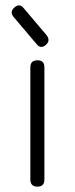

<svg xmlns="http://www.w3.org/2000/svg" viewBox="-20 -698 280 718"><path d="M120 0C120 0 120 0 120 0C102.5 0 93.5 -9 93.5 -26.5C93.5 -26.5 93.5 -26.5 93.5 -26.5C93.5 -26.5 93.5 -446.5 93.5 -446.5C93.5 -464 102.5 -472.5 120 -472.5C120 -472.5 120 -472.5 120 -472.5C137.5 -472.5 146 -464 146 -446.5C146 -446.5 146 -446.5 146 -446.5C146 -446.5 146 -26.5 146 -26.5C146 -9 137.5 0 120 0ZM151.5 -530C151.5 -530 151.5 -530 151.5 -530C138.5 -519 127 -520 116.5 -533.5C116.5 -533.5 116.5 -533.5 116.5 -533.5C116.5 -533.5 30.5 -635 30.5 -635C20.5 -648 21.5 -659.5 34 -670C34 -670 34 -670 34 -670C46.5 -681.5 58.5 -680.5 69 -667C69 -667 69 -667 69 -667C69 -667 155 -565.5 155 -565.5C164.5 -552.5 163.5 -540.5 151.5 -530Z"/></svg>

Font: Jura-Fortis-Regular
Style: Regular
Weight: 500
Designer: Daniel Johnson, Alexei Vanyashin, Mirko Velimirovic
Foundry: Daniel Johnson
Version: ""